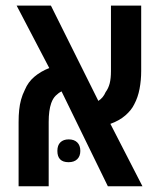

<svg xmlns="http://www.w3.org/2000/svg" viewBox="-20 -650 556 670"><path d="M44.9 0V-224.1Q44.9 -247.1 46.9 -266.1Q48.8 -285.2 53.5 -302.2Q58.1 -319.3 66.9 -336.9Q78.1 -363.8 100.1 -382.3Q122.1 -400.9 151.9 -412.6L38.1 -630.4H157.7L323.2 -297.9Q331.5 -303.2 337.9 -310.8Q344.2 -318.4 348.6 -328.6Q358.4 -341.8 362.8 -359.1Q367.2 -376.5 367.2 -401.9V-630.4H472.7V-402.3Q472.7 -370.1 467 -340.1Q461.4 -310.1 448.2 -285.6Q438.5 -265.6 417.5 -247.3Q396.5 -229 365.2 -217.8L477.1 0H356.4L194.8 -331.1Q184.6 -326.2 174.6 -316.4Q164.6 -306.6 158.7 -290Q149.9 -264.6 149.9 -224.6V0ZM219.2 -84Q180.2 -84 180.2 -123.5Q180.2 -143.1 190.7 -153.3Q201.2 -163.6 219.7 -163.6Q238.8 -163.6 249.5 -153.1Q260.3 -142.6 260.3 -123.5Q260.3 -105 249.5 -94.5Q238.8 -84 219.2 -84Z"/></svg>

Font: Open Sans
Style: Regular
Weight: 600
Width: 3
Foundry: Ascender Corporation
Version: Version 1.000